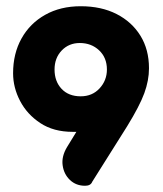

<svg xmlns="http://www.w3.org/2000/svg" viewBox="-20 -586 524 616"><path d="M225 -163H213Q152 -163 109.5 -191Q67 -219 44.5 -262Q22 -305 22 -351Q22 -414 49 -462.5Q76 -511 125 -538.5Q174 -566 239 -566Q305 -566 354 -541Q403 -516 430.5 -471.5Q458 -427 458 -367Q458 -328 443 -287Q428 -246 388 -181L276 -3Q271 10 253 10Q224 10 204.5 -8.5Q185 -27 181 -55.5Q177 -84 195 -114ZM239 -277Q276 -277 299.5 -302.5Q323 -328 323 -363Q323 -401 298 -424.5Q273 -448 236 -448Q201 -448 178 -424Q155 -400 155 -363Q155 -325 177.5 -301Q200 -277 239 -277Z"/></svg>

Font: Zain Black
Style: Regular
Weight: 900
Designer: Zain,Boutros
Foundry: Mobile Telecommunications Company (Zain), 2024
Version: Version 1.50; ttfautohint (v1.8.4)